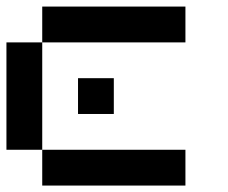

<svg xmlns="http://www.w3.org/2000/svg" viewBox="-20 -576 707 596"><path d="M111.1 -111.1H0V-444.4H111.1ZM555.6 -444.4H111.1V-555.6H555.6ZM555.6 0H111.1V-111.1H555.6ZM333.3 -222.2H222.2V-333.3H333.3Z"/></svg>

Font: Pixeloid Mono
Style: Regular
Weight: 400
Monospace: yes
Designer: GGBotNet
Foundry: GGBotNet
Version: 0.5